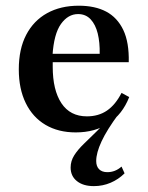

<svg xmlns="http://www.w3.org/2000/svg" viewBox="-20 -448 512 666"><path d="M305.6 197.6Q268.5 197.6 246.8 180.2Q225 162.9 225 133.1Q225 110.5 237.5 90.7Q250 71 271 50.8Q291.9 30.6 316.5 6.5Q341.1 -17.7 366.1 -49.2L391.9 -53.2Q350.8 2.4 332.3 42.3Q313.7 82.3 313.7 110.5Q313.7 129 323.8 139.1Q333.9 149.2 352.4 149.2Q379.8 149.2 401.6 129.8L412.1 153.2Q391.1 174.2 363.7 185.9Q336.3 197.6 305.6 197.6ZM242.7 11.3Q182.3 11.3 137.9 -14.9Q93.5 -41.1 69.4 -90.3Q45.2 -139.5 45.2 -207.3Q45.2 -278.2 71 -327.4Q96.8 -376.6 143.5 -402.4Q190.3 -428.2 253.2 -428.2Q309.7 -428.2 348.4 -407.7Q387.1 -387.1 407.7 -344Q428.2 -300.8 426.6 -232.3H125L123.4 -261.3H325.8Q326.6 -300.8 319 -331.9Q311.3 -362.9 294.4 -381Q277.4 -399.2 250.8 -399.2Q216.1 -399.2 191.5 -364.9Q166.9 -330.6 162.1 -255.6L163.7 -252.4Q162.9 -245.2 162.9 -236.3Q162.9 -227.4 162.9 -216.1Q162.9 -135.5 193.1 -89.9Q223.4 -44.4 281.5 -44.4Q321.8 -44.4 351.2 -64.5Q380.6 -84.7 401.6 -125.8L428.2 -111.3Q404.8 -51.6 357.3 -20.2Q309.7 11.3 242.7 11.3Z"/></svg>

Font: Playfair
Style: Bold
Weight: 700
Designer: Claus Eggers Sørensen
Foundry: Claus Eggers Sørensen
Version: Version 2.001;gftools[0.9.30]